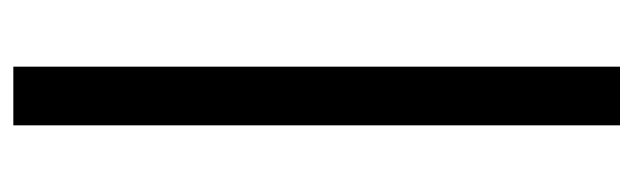

<svg xmlns="http://www.w3.org/2000/svg" viewBox="-351 -439 950 288"><g transform="rotate(-90 124.0 -295.0)"><path d="M80 -750H168V160H80Z"/></g></svg>

Font: Thasadith
Style: Bold
Weight: 700
Designer: Cadson Demak Co.,Ltd.
Foundry: Cadson Demak Co.,Ltd.
Version: Version 1.000; ttfautohint (v1.6)